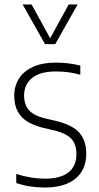

<svg xmlns="http://www.w3.org/2000/svg" viewBox="-20 -828 440 857"><path d="M52.5 -11V-51.5Q88.5 -40.5 119 -35.5Q149.5 -30.5 180.5 -30.5Q250 -30.5 285.5 -58.5Q321 -86.5 321 -139Q321 -184 298.8 -208Q276.5 -232 228 -244.5L170.5 -258Q102.5 -275.5 73 -310.2Q43.5 -345 43.5 -400.5Q43.5 -443.5 64.5 -477Q85.5 -510.5 127.2 -529.5Q169 -548.5 229 -548.5Q285.5 -548.5 338.5 -535.5V-494.5Q308.5 -502.5 283.2 -505.8Q258 -509 229.5 -509Q158 -509 122.8 -479.5Q87.5 -450 87.5 -402.5Q87.5 -361.5 108.8 -337Q130 -312.5 177.5 -300.5L234.5 -287Q306 -269 335.5 -234Q365 -199 365 -141.5Q365 -70.5 317 -30.8Q269 9 180 9Q111 9 52.5 -11ZM286.5 -808H326.5L226.5 -631H181L81 -808H121L204 -657Z"/></svg>

Font: Encode Sans Semi Condensed ExLight
Style: Regular
Weight: 275
Width: 4
Designer: Multiple Designers
Foundry: Impallari Type
Version: Version 2.000